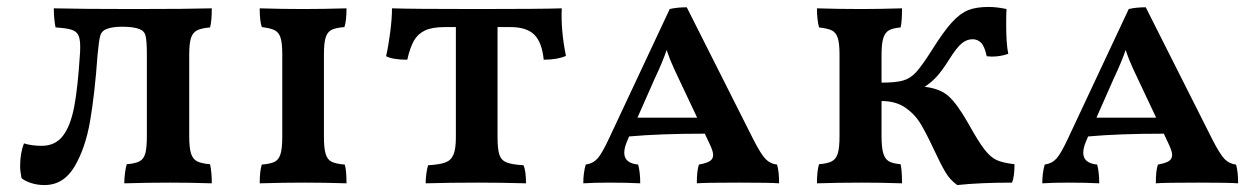

<svg xmlns="http://www.w3.org/2000/svg" viewBox="-20 -526 3626 553"><path d="M42 -13Q38 -33 38 -47Q38 -85 49 -113Q71 -106 100 -106Q139 -106 161 -134.5Q183 -163 193.5 -217.5Q204 -272 210 -367Q211 -377 211 -392Q211 -414 205.5 -425Q200 -436 185.5 -440.5Q171 -445 140 -447Q135 -472 135 -502Q217 -500 363 -500Q520 -500 590 -502Q590 -465 585 -447Q560 -445 547.5 -438.5Q535 -432 530 -416.5Q525 -401 525 -368V-134Q525 -101 530 -84.5Q535 -68 547.5 -61.5Q560 -55 585 -53Q590 -31 590 2Q528 0 470 0Q408 0 338 2Q338 -12 340 -27.5Q342 -43 345 -53Q370 -55 382 -61.5Q394 -68 398.5 -84Q403 -100 403 -134V-368Q403 -407 399.5 -422Q396 -437 382 -442Q366 -449 331 -449Q303 -449 286 -442Q273 -437 269 -424Q265 -411 261 -368Q253 -256 239.5 -177.5Q226 -99 194.5 -46Q163 7 108 7Q87 7 69 1Q51 -5 42 -13Z M734 -52Q759 -54 771 -60Q783 -66 788 -82.5Q793 -99 793 -132V-370Q793 -402 788 -417.5Q783 -433 771 -439Q759 -445 734 -448Q728 -466 728 -502Q790 -500 855 -500Q908 -500 978 -502Q978 -466 972 -448Q947 -446 935 -440Q923 -434 918 -418Q913 -402 913 -370V-132Q913 -99 918 -82.5Q923 -66 935.5 -60Q948 -54 973 -52Q978 -36 978 2Q914 0 858 0Q796 0 728 2Q728 -33 734 -52Z M1610 -365Q1585 -354 1546 -354Q1541 -404 1519 -426Q1497 -448 1450 -448H1413V-130Q1413 -96 1418.5 -80Q1424 -64 1439.5 -58Q1455 -52 1488 -50Q1495 -33 1495 2Q1423 0 1357 0Q1276 0 1206 2Q1206 -11 1208 -26Q1210 -41 1213 -50Q1246 -52 1262.5 -58Q1279 -64 1286 -80.5Q1293 -97 1293 -130V-448H1261Q1224 -448 1203.5 -438Q1183 -428 1172 -408.5Q1161 -389 1153 -354Q1112 -354 1092 -364Q1099 -395 1104 -434Q1109 -473 1109 -502Q1169 -500 1354 -500Q1539 -500 1598 -502Q1595 -439 1610 -365Z M2224 2Q2199 0 2109 0Q2011 0 1987 2Q1987 -35 1993 -52Q2015 -56 2024.5 -62Q2034 -68 2034 -80Q2034 -89 2026 -107L2010 -141Q1881 -141 1792 -133L1786 -119Q1778 -100 1778 -86Q1778 -56 1818 -52Q1824 -30 1824 2Q1786 0 1735 0Q1692 0 1660 2Q1660 -28 1667 -52Q1688 -55 1701 -69.5Q1714 -84 1734 -127L1909 -500Q1930 -505 1958 -505L2150 -124Q2172 -81 2185.5 -67.5Q2199 -54 2218 -52Q2224 -33 2224 2ZM1988 -187 1937 -295Q1934 -301 1921.5 -328Q1909 -355 1900 -382Q1890 -351 1865 -298L1816 -187Z M2902 -53Q2902 -18 2895 0Q2802 0 2737 7Q2716 -8 2702.5 -31Q2689 -54 2669 -97Q2648 -142 2631.5 -169.5Q2615 -197 2587.5 -216Q2560 -235 2519 -235V-134Q2519 -101 2524 -84.5Q2529 -68 2540 -61.5Q2551 -55 2574 -53Q2578 -34 2578 2Q2518 0 2463 0Q2401 0 2333 2Q2333 -34 2339 -53Q2364 -55 2376 -61.5Q2388 -68 2393 -84Q2398 -100 2398 -134V-368Q2398 -401 2393 -416.5Q2388 -432 2376.5 -438Q2365 -444 2339 -447Q2333 -470 2333 -502Q2395 -500 2460 -500Q2512 -500 2578 -502Q2578 -464 2574 -447Q2551 -445 2540 -438.5Q2529 -432 2524 -416Q2519 -400 2519 -368V-288Q2560 -288 2581 -294Q2602 -300 2618.5 -318Q2635 -336 2663 -380Q2698 -436 2722 -462Q2746 -488 2769 -497Q2792 -506 2827 -506Q2851 -506 2879 -500Q2878 -487 2878 -456Q2878 -399 2884 -371Q2862 -363 2836 -363L2822 -364Q2816 -392 2806 -402.5Q2796 -413 2781 -413Q2765 -413 2750.5 -401.5Q2736 -390 2714 -355Q2694 -323 2678 -305.5Q2662 -288 2643 -276Q2687 -271 2711.5 -249.5Q2736 -228 2768 -172Q2798 -118 2815.5 -95.5Q2833 -73 2850.5 -65Q2868 -57 2902 -53Z M3546 2Q3521 0 3431 0Q3333 0 3309 2Q3309 -35 3315 -52Q3337 -56 3346.5 -62Q3356 -68 3356 -80Q3356 -89 3348 -107L3332 -141Q3203 -141 3114 -133L3108 -119Q3100 -100 3100 -86Q3100 -56 3140 -52Q3146 -30 3146 2Q3108 0 3057 0Q3014 0 2982 2Q2982 -28 2989 -52Q3010 -55 3023 -69.5Q3036 -84 3056 -127L3231 -500Q3252 -505 3280 -505L3472 -124Q3494 -81 3507.5 -67.5Q3521 -54 3540 -52Q3546 -33 3546 2ZM3310 -187 3259 -295Q3256 -301 3243.5 -328Q3231 -355 3222 -382Q3212 -351 3187 -298L3138 -187Z"/></svg>

Font: Vollkorn SC SemiBold
Style: Regular
Weight: 600
Designer: Friedrich Althausen
Foundry: Friedrich Althausen
Version: Version 4.015